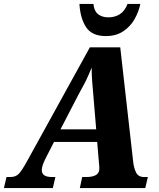

<svg xmlns="http://www.w3.org/2000/svg" viewBox="-63 -954 805 974"><path d="M-43 0 -30 -56H-10Q16 -56 31.5 -71.5Q47 -87 73 -134L393 -714H547L612 -139Q615 -105 626.5 -80.5Q638 -56 668 -56H687L674 0H342L354 -56H375Q406 -56 423.5 -66Q441 -76 441 -99Q441 -106 440.5 -113Q440 -120 439 -127L430 -234H211L167 -148Q149 -112 149 -91Q149 -56 200 -56H218L205 0ZM335 -474 244 -298H425L411 -465Q407 -509 404.5 -542Q402 -575 402 -611Q392 -587 383.5 -567.5Q375 -548 363.5 -526.5Q352 -505 335 -474ZM474 -771Q403 -771 373.5 -816.5Q344 -862 340 -934H411Q414 -899 434 -882.5Q454 -866 487 -866Q520 -866 545 -882Q570 -898 584 -934H649Q641 -895 620 -857.5Q599 -820 562.5 -795.5Q526 -771 474 -771Z"/></svg>

Font: Noto Serif SemiCondensed ExtraBold
Style: Italic
Weight: 800
Width: 4
Italic angle: -12°
Designer: Monotype Design Team
Foundry: Monotype Imaging Inc.
Version: Version 2.014; ttfautohint (v1.8.4.7-5d5b)